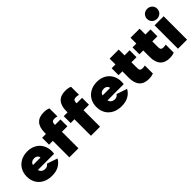

<svg xmlns="http://www.w3.org/2000/svg" viewBox="178 -1835 2922 2922"><g transform="rotate(-45 1638.5 -374.5)"><path d="M25.4 -252Q25.4 -330.1 60.8 -390.6Q96.2 -451.2 159.2 -484.4Q222.2 -517.6 301.8 -517.6Q380.9 -517.6 441.9 -484.4Q502.9 -451.2 536.6 -390.9Q570.3 -330.6 570.3 -252Q570.3 -228 566.4 -203.1H217.8Q222.7 -172.4 248 -153.6Q273.4 -134.8 309.6 -134.8Q335.4 -134.8 353.5 -145Q371.6 -155.3 380.9 -173.8L551.8 -116.2Q519.5 -54.7 457.5 -20.5Q395.5 13.7 309.6 13.7Q223.6 13.7 159.4 -19.5Q95.2 -52.7 60.3 -112.8Q25.4 -172.9 25.4 -252ZM378.9 -308.6Q377 -335 356.2 -352.1Q335.4 -369.1 301.8 -369.1Q269 -369.1 245.8 -352.8Q222.7 -336.4 217.8 -308.6Z M609.4 -503.9H691.4V-533.2Q691.4 -646 743.9 -703.9Q796.4 -761.7 899.4 -761.7Q959 -761.7 1003.9 -742.2V-569.3Q973.1 -578.1 947.3 -578.1Q914.6 -578.1 900.6 -564Q886.7 -549.8 886.7 -517.6V-503.9H1003.9V-355.5H886.7V0H691.4V-355.5H609.4Z M1074.2 -503.9H1156.2V-533.2Q1156.2 -646 1208.7 -703.9Q1261.2 -761.7 1364.3 -761.7Q1423.8 -761.7 1468.8 -742.2V-569.3Q1438 -578.1 1412.1 -578.1Q1379.4 -578.1 1365.5 -564Q1351.6 -549.8 1351.6 -517.6V-503.9H1468.8V-355.5H1351.6V0H1156.2V-355.5H1074.2Z M1523.4 -252Q1523.4 -330.1 1558.8 -390.6Q1594.2 -451.2 1657.2 -484.4Q1720.2 -517.6 1799.8 -517.6Q1878.9 -517.6 1939.9 -484.4Q2001 -451.2 2034.7 -390.9Q2068.4 -330.6 2068.4 -252Q2068.4 -228 2064.5 -203.1H1715.8Q1720.7 -172.4 1746.1 -153.6Q1771.5 -134.8 1807.6 -134.8Q1833.5 -134.8 1851.6 -145Q1869.6 -155.3 1878.9 -173.8L2049.8 -116.2Q2017.6 -54.7 1955.6 -20.5Q1893.6 13.7 1807.6 13.7Q1721.7 13.7 1657.5 -19.5Q1593.3 -52.7 1558.3 -112.8Q1523.4 -172.9 1523.4 -252ZM1877 -308.6Q1875 -335 1854.2 -352.1Q1833.5 -369.1 1799.8 -369.1Q1767.1 -369.1 1743.9 -352.8Q1720.7 -336.4 1715.8 -308.6Z M2105.5 -503.9H2187.5V-628.9H2382.8V-503.9H2492.2V-355.5H2382.8V-227.5Q2382.8 -196.3 2396 -183.1Q2409.2 -169.9 2440.4 -169.9Q2464.8 -169.9 2492.2 -176.8V-2.9Q2446.8 13.7 2394.5 13.7Q2292 13.7 2239.7 -44.2Q2187.5 -102.1 2187.5 -214.8V-355.5H2105.5Z M2554.7 -503.9H2636.7V-628.9H2832V-503.9H2941.4V-355.5H2832V-227.5Q2832 -196.3 2845.2 -183.1Q2858.4 -169.9 2889.6 -169.9Q2914.1 -169.9 2941.4 -176.8V-2.9Q2896 13.7 2843.8 13.7Q2741.2 13.7 2689 -44.2Q2636.7 -102.1 2636.7 -214.8V-355.5H2554.7Z M3029.3 -503.9H3224.6V0H3029.3ZM3016.6 -654.3Q3016.6 -684.6 3031 -709.2Q3045.4 -733.9 3070.8 -747.8Q3096.2 -761.7 3127 -761.7Q3157.7 -761.7 3183.1 -747.8Q3208.5 -733.9 3222.9 -709.2Q3237.3 -684.6 3237.3 -654.3Q3237.3 -624 3222.9 -599.4Q3208.5 -574.7 3183.1 -560.8Q3157.7 -546.9 3127 -546.9Q3096.2 -546.9 3070.8 -560.8Q3045.4 -574.7 3031 -599.4Q3016.6 -624 3016.6 -654.3Z"/></g></svg>

Font: Wanted Sans ExtraBlack
Style: Regular
Weight: 900
Designer: Original Design by Kil Hyung-jin and Kang Hanbin, Wanted Lab, Inc; Hangeul from Source Han Sans by Jang Soo-young and Ka
Foundry: Wanted Lab, Inc.
Version: Version 1.001